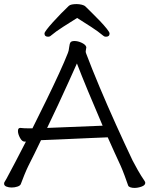

<svg xmlns="http://www.w3.org/2000/svg" viewBox="-21 -912 732 941"><path d="M357 -824Q322 -802 287.5 -780Q253 -758 228 -737Q223 -732 215 -732Q197 -732 197 -748Q197 -753 208.5 -768Q220 -783 238.5 -803.5Q257 -824 277.5 -845Q298 -866 316 -883Q321 -888 331.5 -890Q342 -892 354 -892Q367 -892 379.5 -889Q392 -886 398 -880Q410 -868 429.5 -849Q449 -830 469 -809Q489 -788 502.5 -771Q516 -754 516 -748Q516 -732 498 -732Q490 -732 485 -737Q460 -758 426 -780Q392 -802 357 -824ZM99 -218Q87 -218 77 -236.5Q67 -255 67 -270Q67 -285 78 -285H80Q89 -284 98 -283.5Q107 -283 119 -283H138Q172 -351 206 -420.5Q240 -490 268 -551Q296 -612 312 -653Q316 -662 318 -680.5Q320 -699 325 -705Q330 -711 344 -711Q361 -711 379 -702.5Q397 -694 401 -684Q401 -684 401 -683L402 -681Q402 -681 402 -680Q402 -676 400.5 -670.5Q399 -665 399 -660Q399 -655 400 -653Q429 -576 467.5 -484.5Q506 -393 548 -300Q590 -207 629 -125Q637 -109 654 -79Q671 -49 687 -26Q689 -23 690 -20.5Q691 -18 691 -16Q691 -4 673 2.5Q655 9 638 9Q627 9 618 6Q609 3 607 -3Q601 -21 590 -50.5Q579 -80 571 -98Q556 -130 540 -165.5Q524 -201 507 -239Q507 -239 483.5 -238Q460 -237 423 -235.5Q386 -234 344.5 -232Q303 -230 265.5 -228.5Q228 -227 204.5 -226Q181 -225 180 -225Q164 -191 148 -159Q132 -127 118 -99Q110 -83 98.5 -55Q87 -27 81 -10Q78 -2 64.5 2.5Q51 7 36 7Q22 7 10.5 2.5Q-1 -2 -1 -12Q-1 -18 3 -23Q7 -29 11 -36.5Q15 -44 24.5 -62Q34 -80 53.5 -116.5Q73 -153 106 -218ZM482 -296Q445 -382 411 -464Q377 -546 356 -601Q339 -563 315.5 -511Q292 -459 265 -401Q238 -343 210 -285Z"/></svg>

Font: Klee One SemiBold
Style: Regular
Weight: 600
Designer: Fontworks Inc.
Foundry: Fontworks Inc.
Version: Version 1.00;January 12, 2022;FontCreator 13.0.0.2683 64-bit